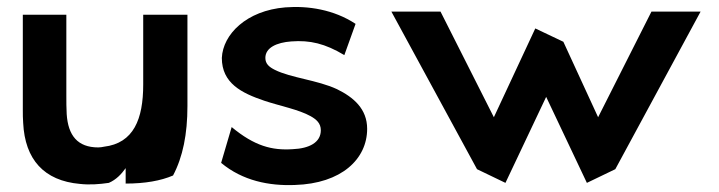

<svg xmlns="http://www.w3.org/2000/svg" viewBox="-20 -515 2049 547"><path d="M45 -473V-203C45 -190 45 -177 46 -165C51 -61 105 0 208 9C235 12 263 10 290 6C311 -3 326 -19 338 -36V8C393 8 438 0 473 -15C501 -68 514 -133 514 -213V-473H388V-274C388 -176 361 -107 276 -97C271 -96 266 -95 260 -95C201 -95 174 -129 170 -190C169 -207 169 -225 169 -243V-473Z M610 -51C671 0 747 15 820 12C953 8 1026 -62 1026 -148C1026 -205 987 -238 940 -261C884 -287 809 -293 763 -316C747 -324 736 -333 736 -350C736 -379 768 -394 810 -397C863 -401 906 -391 961 -358L993 -447C931 -488 857 -499 793 -494C682 -485 615 -417 612 -350C612 -278 668 -250 733 -228C778 -213 831 -203 865 -184C881 -175 894 -164 894 -144C894 -109 861 -92 814 -90C755 -86 705 -99 640 -153Z M1505 -434 1387 -181 1235 -482H1095L1339 -33L1420 6L1536 -239L1652 6L1733 -33L1976 -482H1836L1684 -181L1585 -396Z"/></svg>

Font: Bluebird
Style: Regular
Weight: 400
Designer: Jasper
Foundry: Cannot Into Space Fonts
Version: Version 0.98